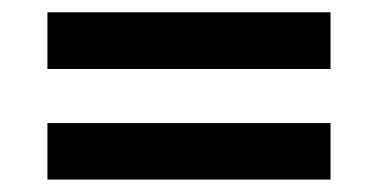

<svg xmlns="http://www.w3.org/2000/svg" viewBox="-20 -472 633 312"><path d="M517.1 -359.9H57.1V-452.1H517.1ZM517.1 -180.2H57.1V-272H517.1Z"/></svg>

Font: Simonetta
Style: Black Italic
Weight: 900
Italic angle: -2°
Designer: Gayaneh Bagdasaryan
Foundry: Brownfox
Version: Version 1.002